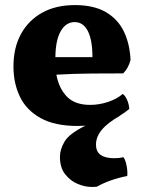

<svg xmlns="http://www.w3.org/2000/svg" viewBox="-20 -487 567 756"><path d="M286 9Q196 9 140 -22Q84 -53 58.5 -106Q33 -159 33 -225Q33 -299 62.5 -353Q92 -407 146 -437Q200 -467 275 -467Q349 -467 396.5 -439.5Q444 -412 467.5 -363.5Q491 -315 494 -251Q486 -219 465 -198Q415 -198 343 -197.5Q271 -197 202 -193Q212 -139 243.5 -106.5Q275 -74 335 -74Q370 -74 405 -85.5Q440 -97 463 -117Q473 -111 480.5 -93.5Q488 -76 489 -58Q471 -43 451 -31H452Q403 -3 380.5 24.5Q358 52 358 82Q358 111 377 123.5Q396 136 430 136Q450 136 466 132Q474 142 478.5 165.5Q483 189 481 206Q449 212 417.5 223Q386 234 362 248Q355 249 350.5 249Q346 249 340 249Q314 249 285.5 237Q257 225 236.5 199Q216 173 216 130Q216 101 234.5 70Q253 39 316 8Q301 9 286 9ZM274 -400Q240 -400 219.5 -365Q199 -330 198 -262H344Q344 -329 326 -364.5Q308 -400 274 -400Z"/></svg>

Font: Vollkorn ExtraBold
Style: Regular
Weight: 800
Designer: Friedrich Althausen
Foundry: Friedrich Althausen
Version: Version 5.000; ttfautohint (v1.8.3)